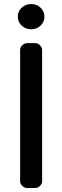

<svg xmlns="http://www.w3.org/2000/svg" viewBox="-20 -944 310 964"><path d="M136.7 -796.9Q108.4 -796.9 88.9 -815.4Q69.3 -834 69.3 -860.4Q69.3 -886.7 88.9 -905.3Q108.4 -923.8 136.7 -923.8Q164.1 -923.8 183.6 -905.3Q203.1 -886.7 203.1 -860.4Q203.1 -834 183.6 -815.4Q164.1 -796.9 136.7 -796.9ZM81.1 -694.3Q81.1 -706.1 91.8 -716.8Q103.5 -727.5 115.2 -727.5Q126 -727.5 136.7 -727.5Q146.5 -727.5 157.2 -727.5Q169.9 -727.5 180.7 -716.8Q191.4 -706.1 191.4 -694.3Q191.4 -529.3 191.4 -363.3Q191.4 -198.2 191.4 -33.2Q191.4 -21.5 180.7 -10.7Q169.9 0 157.2 0Q146.5 0 136.7 0Q126 0 115.2 0Q103.5 0 91.8 -10.7Q81.1 -21.5 81.1 -33.2Q81.1 -198.2 81.1 -363.3Q81.1 -529.3 81.1 -694.3Z"/></svg>

Font: DeepSea
Style: Medium
Weight: 500
Designer: Stem
Version: Version 3.019;git-0a5106e0b